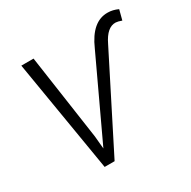

<svg xmlns="http://www.w3.org/2000/svg" viewBox="-127 -662 778 784"><g transform="rotate(-30 262.0 -270.0)"><path d="M178.2 -127 183.6 -67.9 357.4 -439Q401.9 -541 476.1 -539.6Q499.5 -539.6 523.9 -528.3L511.7 -481.4Q494.6 -487.8 483.9 -488.3Q443.4 -489.7 414.1 -428.7L197.3 0H150.4L62.5 -528.3H120.1Z"/></g></svg>

Font: Roboto Light
Style: Italic
Weight: 300
Italic angle: -12°
Designer: Google
Version: Version 2.134; 2016; ttfautohint (v1.6)